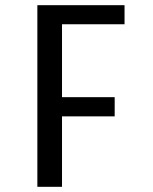

<svg xmlns="http://www.w3.org/2000/svg" viewBox="-20 -720 590 740"><path d="M124 0V-700H460V-626.5H219V-345.5H422V-271.5H219V0Z"/></svg>

Font: Trispace SemiCondensed
Style: Regular
Weight: 400
Width: 4
Designer: Tyler Finck
Foundry: Etcetera Type Company
Version: Version 1.210; ttfautohint (v1.8.3)